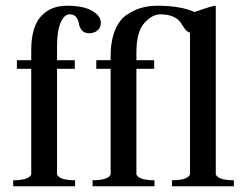

<svg xmlns="http://www.w3.org/2000/svg" viewBox="-20 -650 857 670"><path d="M332 -571Q332 -554 320.5 -544Q309 -534 291 -534Q274 -534 265.5 -544.5Q257 -555 255.5 -567Q254 -579 246.5 -589.5Q239 -600 223 -600Q204 -600 191.5 -571Q179 -542 179 -488V-440H241V-410H179V-41Q188 -21 242 -21V0H26V-21Q80 -21 89 -41V-410H39V-440H89V-474Q89 -556 123 -593Q157 -630 213 -630Q272 -630 302 -612Q332 -594 332 -571ZM580 0V-21Q634 -21 643 -41V-536Q632 -539 624 -550.5Q616 -562 609.5 -572.5Q603 -583 585 -591.5Q567 -600 539 -600Q511 -600 483.5 -569.5Q456 -539 456 -466V-440H518V-410H456V-41Q465 -21 519 -21V0H303V-21Q357 -21 366 -41V-410H316V-440H366V-452Q366 -506 381 -543.5Q396 -581 422.5 -598.5Q449 -616 474.5 -623Q500 -630 529 -630Q610 -630 659 -608Q720 -630 733 -630V-41Q742 -21 796 -21V0Z"/></svg>

Font: Judson
Style: Regular
Weight: 400
Version: Version 20110429